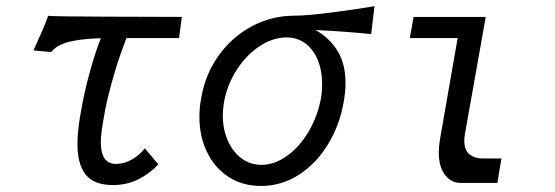

<svg xmlns="http://www.w3.org/2000/svg" viewBox="-20 -606 1840 636"><path d="M110.5 -483Q112.5 -487 121.2 -507Q130 -527 139.5 -553.5Q159.5 -551.5 327.2 -550.8Q495 -550 582.5 -550L573 -480H399Q376 -421.5 357.2 -357.2Q338.5 -293 328.5 -243L325.5 -225.5Q314 -166 314 -134.5Q314 -63 364.5 -63Q392 -63 417.5 -78Q443 -93 460 -114.5L504.5 -61.5Q476 -31 438.2 -12Q400.5 7 353.5 7Q291.5 7 264 -27.5Q236.5 -62 236.5 -128.5Q236.5 -172.5 247.5 -233Q257.5 -292.5 274.8 -357.5Q292 -422.5 314 -479.5Q247.5 -477.5 207.8 -467.2Q168 -457 149.5 -433.5L91 -439Q96.5 -452 110.5 -483Z M640.5 -219Q640.5 -249.5 646.5 -281Q659.5 -359 703.8 -421.2Q748 -483.5 814 -518.8Q880 -554 955 -554Q996.5 -554 1081 -565Q1165.5 -576 1220.5 -585.5L1209.5 -493Q1123.5 -502 1025 -506.5Q1071.5 -480.5 1098 -437.5Q1124.5 -394.5 1124.5 -331Q1124.5 -302.5 1118.5 -268.5Q1105.5 -192.5 1067 -128.8Q1028.5 -65 970.5 -27.5Q912.5 10 844.5 10Q783.5 10 737.2 -20Q691 -50 665.8 -102.2Q640.5 -154.5 640.5 -219ZM1043 -279.5Q1047 -301.5 1047 -328Q1047 -372.5 1032.5 -407.5Q1018 -442.5 991.5 -462.2Q965 -482 929 -482Q884 -482 840 -453Q796 -424 764.2 -374.8Q732.5 -325.5 722 -267.5Q718 -243.5 718 -224Q718 -178 734.5 -140.5Q751 -103 780 -81.5Q809 -60 845.5 -60Q889.5 -60 931 -89.8Q972.5 -119.5 1002.2 -170Q1032 -220.5 1043 -279.5Z M1433.5 -101.5Q1433.5 -120 1437.5 -145L1496 -480H1337.5L1350 -550H1589L1520.5 -164.5Q1518 -149.5 1518 -140.5Q1518 -108.5 1535.2 -94.8Q1552.5 -81 1577.5 -81H1641Q1633.5 -37.5 1627.5 0H1506Q1474.5 0 1454 -26.8Q1433.5 -53.5 1433.5 -101.5Z"/></svg>

Font: JuliaMono Italic
Style: Regular
Weight: 400
Italic angle: -9°
Monospace: yes
Designer: cormullion
Foundry: corm
Version: Version 0.049; ttfautohint (v1.8.4)